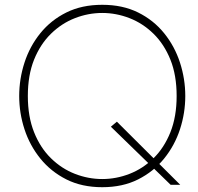

<svg xmlns="http://www.w3.org/2000/svg" viewBox="-20 -770 827 800"><path d="M691 0 442 -242 467 -263 731 0ZM406 10Q321 10 256.5 -22.5Q192 -55 148 -109.5Q104 -164 82 -231.5Q60 -299 60 -370Q60 -441 82 -509Q104 -577 148 -631.5Q192 -686 256.5 -718Q321 -750 406 -750Q491 -750 555.5 -718Q620 -686 664 -631.5Q708 -577 730 -509Q752 -441 752 -370Q752 -299 730 -231.5Q708 -164 664 -109.5Q620 -55 555.5 -22.5Q491 10 406 10ZM406 -24Q464 -24 519.5 -45.5Q575 -67 619.5 -110.5Q664 -154 690 -219Q716 -284 716 -370Q716 -457 690 -521.5Q664 -586 619.5 -629.5Q575 -673 519.5 -694.5Q464 -716 406 -716Q348 -716 292.5 -694.5Q237 -673 192.5 -629.5Q148 -586 122 -521.5Q96 -457 96 -370Q96 -284 122 -219Q148 -154 192.5 -110.5Q237 -67 292.5 -45.5Q348 -24 406 -24Z"/></svg>

Font: Be Vietnam Pro Variable Thin
Style: Regular
Weight: 100
Designer: Lam Bao, Tony Le, Vietanh Nguyen
Foundry: Yellow Type Foundry
Version: Version 1.002